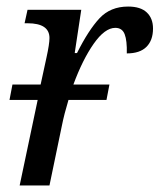

<svg xmlns="http://www.w3.org/2000/svg" viewBox="-20 -566 487 586"><path d="M447 -479Q447 -443 427 -423Q407 -403 367 -403Q368 -442 360.5 -461.5Q353 -481 332 -481Q300 -481 266 -432.5Q232 -384 204 -308H314L305 -261H189Q176 -218 169 -183L131 0H40L95 -261H9L18 -308H104L122 -391Q131 -432 131 -450Q131 -495 64 -495H55L64 -536H228L208 -404H215Q250 -474 283.5 -510Q317 -546 371 -546Q409 -546 428 -528Q447 -510 447 -479Z"/></svg>

Font: Noto Serif Narrow
Style: Italic
Weight: 400
Width: 4
Italic angle: -12°
Designer: Monotype Design Team
Foundry: Monotype Imaging Inc.
Version: Version 1.001